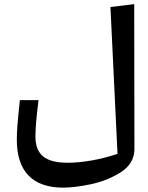

<svg xmlns="http://www.w3.org/2000/svg" viewBox="-20 -675 706 915"><path d="M619.6 -655.3 506.3 -641.6 540 58.1C499.5 71.8 458 82.5 416 89.8C373.5 97.2 335.9 100.6 302.7 100.6C195.8 100.6 148.9 62 148.9 -24.4C148.9 -63 153.8 -121.1 163.6 -197.8H74.7C68.8 -143.1 64.9 -102.5 63 -76.7C61 -50.3 60.1 -27.8 60.1 -9.3C60.1 141.6 135.3 219.2 281.2 219.2C316.4 219.2 360.4 213.9 412.6 203.1C464.8 191.9 512.2 173.3 554.7 146.5C597.2 119.6 619.1 83.5 620.6 39.1Z"/></svg>

Font: SG Kara
Style: Regular
Weight: 400
Designer: Damoon Khanjanzadeh
Version: Version 1.000